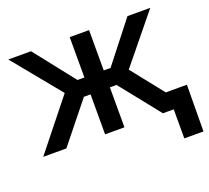

<svg xmlns="http://www.w3.org/2000/svg" viewBox="-117 -668 1056 970"><g transform="rotate(-20 411.0 -182.5)"><path d="M15.1 0 227.5 -266.1 17.6 -522.5H139.6L310.5 -305.7H347.7V-522.5H451.7V-305.7H488.3L658.2 -522.5H780.8L571.8 -266.1L783.2 0H658.7L487.3 -214.8H451.7V0H347.7V-214.8H312L139.6 0ZM716.8 156.2V0H678.7V-94.2H821.8L819.8 156.2Z"/></g></svg>

Font: Inter 28pt Medium
Style: Regular
Weight: 500
Designer: Rasmus Andersson
Foundry: rsms
Version: Version 4.001;git-66647c0bb